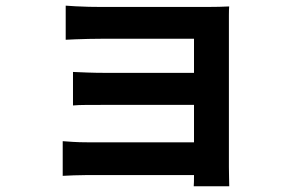

<svg xmlns="http://www.w3.org/2000/svg" viewBox="-20 -585 1040 680"><path d="M212.7 -565Q225.7 -564 248.1 -562.7Q270.4 -561.4 294.5 -560.9Q318.5 -560.4 336.6 -560.4Q361.2 -560.4 399 -560.4Q436.7 -560.4 481.1 -560.4Q525.5 -560.4 569.7 -560.4Q613.9 -560.4 652.1 -560.4Q690.2 -560.4 715 -560.4Q732.8 -560.4 756.3 -560.9Q779.8 -561.4 791.7 -562.2Q790.7 -552.3 790.7 -531.5Q790.7 -510.8 790.7 -494.7Q790.7 -484.3 790.7 -449.5Q790.7 -414.6 790.7 -364.6Q790.7 -314.5 790.7 -258.7Q790.7 -203 790.7 -149.5Q790.7 -96 790.7 -54.6Q790.7 -13.3 790.7 6.6Q790.7 18.6 791.2 40.2Q791.7 61.8 791.9 74.7H666.1Q667.1 62.4 667.1 39.1Q667.1 15.8 667.1 0.6Q667.1 -24.9 667.1 -65.2Q667.1 -105.5 667.1 -153.3Q667.1 -201 667.1 -249.4Q667.1 -297.8 667.1 -339.7Q667.1 -381.6 667.1 -410.4Q667.1 -439.2 667.1 -447.7Q657.7 -447.7 635 -447.7Q612.3 -447.7 582 -447.7Q551.6 -447.7 517.5 -447.7Q483.5 -447.7 449.6 -447.7Q415.8 -447.7 386.3 -447.7Q356.9 -447.7 336.6 -447.7Q318.5 -447.7 294.1 -447.2Q269.7 -446.7 247.3 -445.8Q225 -445 212.7 -444.2ZM238.5 -330.2Q258.7 -329.2 289.3 -328.1Q319.8 -327 348.1 -327Q360.3 -327 390.8 -327Q421.3 -327 461.7 -327Q502.1 -327 545.2 -327Q588.2 -327 626.6 -327Q665.1 -327 692 -327Q718.8 -327 725.3 -327V-213.5Q718.1 -213.5 691.6 -213.5Q665.1 -213.5 626.6 -213.5Q588.2 -213.5 545.2 -213.5Q502.1 -213.5 461.7 -213.5Q421.3 -213.5 390.9 -213.5Q360.5 -213.5 348.3 -213.5Q319.8 -213.5 288.3 -213.4Q256.8 -213.3 238.5 -211.5ZM202.1 -85Q214.8 -84 238.1 -82.5Q261.3 -81 288.6 -81Q304 -81 338.9 -81Q373.8 -81 419.5 -81Q465.2 -81 514.1 -81Q563.1 -81 607.5 -81Q652 -81 683.9 -81Q715.8 -81 726.1 -81V35Q712.7 35 679.7 35Q646.7 35 602.3 35Q557.8 35 509.7 35Q461.5 35 416.6 35Q371.6 35 337.5 35Q303.4 35 288.1 35Q267 35 240.9 36Q214.8 37 202.1 37.8Z"/></svg>

Font: Noto Sans SC Thin
Style: Regular
Weight: 100
Designer: Ryoko NISHIZUKA 西塚涼子 (kana, bopomofo & ideographs); Paul D. Hunt (Latin, Greek & Cyrillic); Sandoll Communications 산돌커뮤니
Foundry: Adobe
Version: Version 2.004-H2;hotconv 1.0.118;makeotfexe 2.5.65603